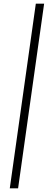

<svg xmlns="http://www.w3.org/2000/svg" viewBox="-20 -770 286 1040"><path d="M33 250 174 -750H219L78 250Z"/></svg>

Font: Brygada 1918 Medium
Style: Italic
Weight: 500
Italic angle: -8°
Designer: Mateusz Machalski | Borys Kosmynka | Przemek Hoffer
Foundry: NIEPODLEGLA 2018
Version: Version 3.006